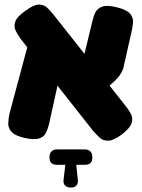

<svg xmlns="http://www.w3.org/2000/svg" viewBox="-20 -614 637 861"><path d="M525 -10Q488 17 464.5 17Q441 17 425.5 2Q410 -13 396 -29L73 -439Q60 -457 50.5 -476Q41 -495 48.5 -517Q56 -539 93 -565Q131 -593 153.5 -593.5Q176 -594 191.5 -579.5Q207 -565 221 -547L544 -138Q558 -121 567.5 -102Q577 -83 569.5 -60.5Q562 -38 525 -10ZM92 5Q48 -5 32 -22.5Q16 -40 17 -62.5Q18 -85 23 -106L109 -427L265 -353L200 -58Q195 -37 186.5 -19Q178 -1 156.5 6.5Q135 14 92 5ZM415 -178 335 -274 394 -518Q399 -541 408 -559Q417 -577 439.5 -584.5Q462 -592 505 -581Q549 -570 563.5 -552.5Q578 -535 576.5 -513.5Q575 -492 569 -468L533 -308Q525 -285 509.5 -267Q494 -249 470.5 -229.5Q447 -210 415 -178ZM296 227Q280 227 271.5 217.5Q263 208 265 192L273 125H235Q202 125 202 93V89Q202 74 211 65Q220 56 235 56H361Q376 56 385 65Q394 74 394 89V93Q394 125 361 125H322L329 193Q331 208 323 217.5Q315 227 299 227Z"/></svg>

Font: Fredoka SemiCondensed
Style: Bold
Weight: 700
Width: 4
Designer: Ben Nathan
Foundry: Milena B. Brandão, Ben Nathan
Version: Version 2.001